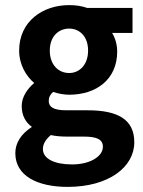

<svg xmlns="http://www.w3.org/2000/svg" viewBox="-20 -522 560 752"><path d="M245 210C405 210 506 133 506 35C506 -53 443 -90 324 -90H240C188 -90 171 -104 171 -126C171 -142 177 -152 188 -162C208 -155 232 -151 251 -151C356 -151 439 -210 439 -320C439 -348 431 -374 419 -393H499V-491H321C302 -498 278 -502 251 -502C147 -502 55 -438 55 -324C55 -268 83 -223 114 -197C88 -175 65 -143 65 -107C65 -69 81 -42 105 -25C62 3 40 38 40 78C40 167 127 210 245 210ZM148 62C148 43 158 25 179 7C197 11 218 13 242 13H307C356 13 383 22 383 53C383 90 334 122 262 122C192 122 148 99 148 62ZM175 -324C175 -379 209 -410 251 -410C292 -410 325 -379 325 -324C325 -268 291 -236 251 -236C209 -236 175 -268 175 -324Z"/></svg>

Font: Source Sans Pro SemBd
Style: Regular
Weight: 700
Designer: Paul D. Hunt
Foundry: Adobe Systems Incorporated
Version: Version 2.020;PS 2.0;hotconv 1.0.86;makeotf.lib2.5.63406